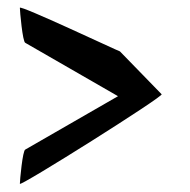

<svg xmlns="http://www.w3.org/2000/svg" viewBox="-20 -626 488 493"><path d="M31 -154C31 -146 403 -380 395 -384L288 -494C281 -496 31 -614 31 -606C31 -598 38 -518 45 -516L283 -379L45 -242C38 -240 31 -162 31 -154Z"/></svg>

Font: Ampere
Style: Cnd
Weight: 400
Version: Version 1